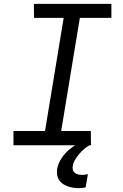

<svg xmlns="http://www.w3.org/2000/svg" viewBox="-20 -755 640 998"><path d="M453 0H50V-74H214L311 -662H157L156 -735H559V-662H395L298 -74H452ZM388 223Q373 223 358.5 220.5Q344 218 330.5 213Q317 208 305.5 200Q294 192 286.5 180Q279 168 277 153.5Q275 139 277 123Q282 95 299.5 68Q317 41 341.5 21Q366 1 393.5 -13Q421 -27 451 -35L445 0Q429 9 415.5 21Q402 33 390 47.5Q378 62 369 77.5Q360 93 358 110Q356 120 359.5 129.5Q363 139 370.5 144.5Q378 150 387.5 152Q397 154 407 154Q414 154 422 153Q430 152 437 150L425 219Q416 221 407 222Q398 223 388 223Z"/></svg>

Font: Iosevka Extended Oblique
Style: Regular
Weight: 400
Width: 7
Italic angle: -9°
Monospace: yes
Designer: Belleve Invis
Foundry: Belleve Invis
Version: Version 32.0.1; ttfautohint (v1.8.4)